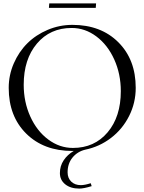

<svg xmlns="http://www.w3.org/2000/svg" viewBox="-20 -872 842 1119"><path d="M538.1 -826.2H265.1L267.1 -852.1H540ZM508.8 195.8 514.2 212.9Q467.8 227.1 441.9 227.1Q391.1 227.1 360.1 202.1Q329.1 177.2 329.1 136.7Q329.1 95.2 351.1 62.3Q373 29.3 409.7 7.8H401.9Q234.9 7.8 132.8 -93.3Q30.8 -194.3 30.8 -359.9Q30.8 -434.6 60.3 -502.4Q89.8 -570.3 139.4 -619.6Q189 -668.9 257.8 -698Q326.7 -727.1 401.9 -727.1Q567.9 -727.1 669.4 -626Q771 -524.9 771 -359.9Q771 -272.5 732.4 -195.8Q693.8 -119.1 626.7 -67.9Q559.6 -16.6 476.1 0.5Q430.7 11.7 402.3 46.6Q374 81.5 374 132.8Q374 166 395.3 186.5Q416.5 207 451.2 207Q473.6 207 508.8 195.8ZM404.8 -9.8Q530.3 -9.8 607.2 -100.8Q684.1 -191.9 684.1 -340.8Q684.1 -440.9 645.8 -525.6Q607.4 -610.4 541.5 -659.7Q475.6 -709 397.9 -709Q272 -709 195.1 -617.9Q118.2 -526.9 118.2 -377.9Q118.2 -277.8 156.5 -193.1Q194.8 -108.4 261 -59.1Q327.1 -9.8 404.8 -9.8Z"/></svg>

Font: FoglihtenNo07calt
Style: Regular
Weight: 500
Designer: gluk (gluksza@wp.pl)
Foundry: gluk (gluksza@wp.pl)
Version: Version 0.844